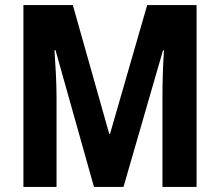

<svg xmlns="http://www.w3.org/2000/svg" viewBox="-20 -734 863 754"><path d="M349 0H465L620 -536H624C620 -480 618 -411 618 -360V0H752V-714H558L412 -208H409L266 -714H72V0H202V-357C202 -406 198 -479 194 -537H198Z"/></svg>

Font: Noto Sans Arabic UI Cn
Style: Bold
Weight: 700
Width: 3
Designer: Monotype Design Team, Nadine Chahine and Nizar Qandah
Foundry: Monotype Imaging Inc.
Version: Version 2.010